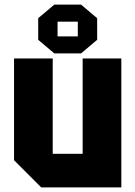

<svg xmlns="http://www.w3.org/2000/svg" viewBox="-20 -814 588 834"><path d="M507 -560V0H159L41 -118V-560H209V-146H339V-560ZM146 -641V-735L216 -794H332L402 -735V-641L332 -582H216ZM230 -656H318V-720H230Z"/></svg>

Font: Tektur SemiCondensed
Style: Bold
Weight: 700
Width: 4
Designer: Adam Jagosz
Foundry: Adam Jagosz
Version: Version 1.005;gftools[0.9.30]